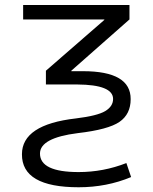

<svg xmlns="http://www.w3.org/2000/svg" viewBox="-20 -540 629 790"><path d="M75.2 -460V-519.5H512.7V-460L273.4 -249V-247.1H321.3Q518.6 -247.1 517.6 -131.8Q517.6 -70.3 471.7 -38.6Q425.8 -6.8 299.8 7.8Q144.5 27.3 144.5 91.8Q144.5 168 303.7 168Q405.3 168 500 130.9L519.5 188.5Q418.9 230.5 303.7 230.5Q69.3 230.5 70.3 94.7Q70.3 -27.3 292 -52.7Q380.9 -63.5 413.1 -83Q445.3 -102.5 445.3 -132.8Q445.3 -191.4 297.9 -192.4H168.9V-249L409.2 -458V-460Z"/></svg>

Font: Mgen+ 1c regular
Style: Regular
Weight: 400
Designer: [Source Han Sans]
Ryoko NISHIZUKA  (kana & ideographs); Paul D. Hunt (Latin, Greek & Cyrillic); Wenlong ZHANG  (bopomofo
Version: Version 1.059.20150602